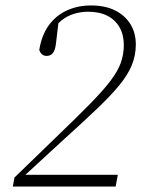

<svg xmlns="http://www.w3.org/2000/svg" viewBox="-20 -684 532 704"><path d="M27 0 33 -33 192 -187Q264 -256 311 -304Q358 -352 385 -387.5Q412 -423 423 -454Q434 -485 434 -519Q434 -556 418.5 -583.5Q403 -611 374 -626Q345 -641 303 -641Q277 -641 252 -633.5Q227 -626 206.5 -610Q186 -594 172 -568L196 -615L185 -523Q182 -499 173.5 -489Q165 -479 151 -479Q141 -479 134 -485Q127 -491 124 -501Q133 -556 159.5 -592Q186 -628 226 -646Q266 -664 313 -664Q366 -664 402.5 -645.5Q439 -627 458.5 -595Q478 -563 478 -521Q478 -481 463.5 -445.5Q449 -410 417.5 -371.5Q386 -333 334.5 -284Q283 -235 210 -169L59 -30L68 -53V-43H412L404 0Z"/></svg>

Font: Source Serif 4 36pt Light
Style: Italic
Weight: 300
Italic angle: -12°
Designer: Frank Grießhammer
Foundry: Adobe Systems Incorporated
Version: Version 4.004;hotconv 1.0.116;makeotfexe 2.5.65601